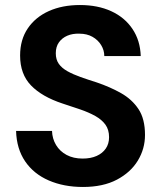

<svg xmlns="http://www.w3.org/2000/svg" viewBox="-20 -732 643 764"><path d="M310 12Q234 12 174 -14Q114 -40 80 -90Q46 -140 44 -211H187Q188 -180 203 -155Q218 -130 245 -115.5Q272 -101 309 -101Q341 -101 364.5 -111.5Q388 -122 401 -141Q414 -160 414 -186Q414 -216 399.5 -236Q385 -256 359 -270.5Q333 -285 299.5 -296.5Q266 -308 229 -320Q147 -347 103.5 -392Q60 -437 60 -511Q60 -574 90.5 -619Q121 -664 174.5 -688Q228 -712 298 -712Q369 -712 422.5 -687.5Q476 -663 507 -617Q538 -571 540 -509H395Q395 -532 382.5 -552.5Q370 -573 348 -585.5Q326 -598 296 -598Q269 -599 248 -590Q227 -581 214.5 -563.5Q202 -546 202 -520Q202 -495 214 -478Q226 -461 248.5 -448.5Q271 -436 300.5 -425.5Q330 -415 365 -404Q418 -386 461.5 -361.5Q505 -337 531 -298Q557 -259 557 -195Q557 -140 528.5 -93Q500 -46 445 -17Q390 12 310 12Z"/></svg>

Font: DM Sans 16pt
Style: Bold
Weight: 700
Version: Version 4.004;gftools[0.9.30]